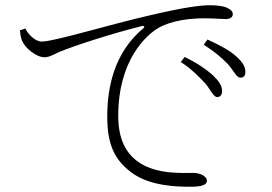

<svg xmlns="http://www.w3.org/2000/svg" viewBox="-20 -716 1040 734"><path d="M764 -398C786 -372 796 -345 810 -345C822 -345 829 -353 829 -368C829 -388 818 -405 793 -429C770 -450 734 -475 686 -498L671 -479C713 -452 741 -422 764 -398ZM852 -470C874 -445 884 -419 899 -419C911 -419 918 -426 918 -441C918 -462 907 -480 880 -503C858 -523 821 -543 773 -565L759 -545C801 -518 827 -496 852 -470ZM77 -607C89 -581 118 -557 139 -557C188 -557 400 -623 560 -659C679 -687 746 -696 781 -696C806 -696 834 -693 846 -687C866 -678 870 -670 870 -661C870 -652 861 -643 844 -643C827 -643 799 -646 758 -646C709 -646 636 -638 587 -610C538 -582 432 -485 432 -273C432 -167 474 -119 516 -92C585 -49 676 -55 721 -55C741 -55 771 -44 771 -25C771 -10 753 -2 708 -2C658 -2 548 -4 478 -60C418 -107 390 -163 390 -271C390 -379 415 -514 528 -608C534 -613 533 -619 521 -616C412 -589 269 -543 208 -518C189 -510 169 -497 151 -497C118 -497 76 -532 64 -561C59 -573 58 -585 56 -600Z"/></svg>

Font: Noto Serif TC ExtraLight
Style: Regular
Weight: 200
Designer: Ryoko NISHIZUKA 西塚涼子 (kana & ideographs); Frank Grießhammer (Latin, Greek & Cyrillic); Wenlong ZHANG 张文龙 (bopomofo); San
Foundry: Adobe
Version: Version 2.001;hotconv 1.1.0;makeotfexe 2.6.0